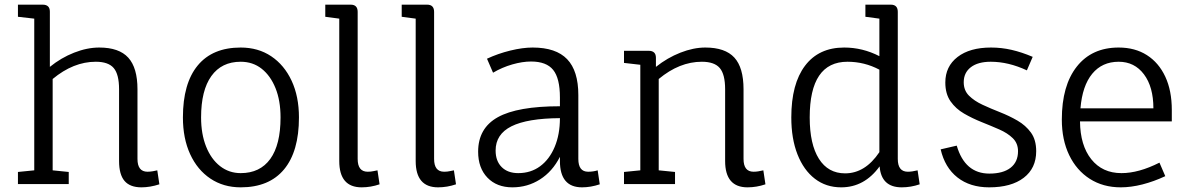

<svg xmlns="http://www.w3.org/2000/svg" viewBox="-20 -790 5106 824"><path d="M587 14Q538 14 514.5 -13.5Q491 -41 491 -99V-407Q491 -471 468 -498Q445 -525 391 -525Q295 -525 206 -451V-59L275 -52V0H57V-52L127 -59V-710L57 -718V-770H163Q194 -770 194 -740V-503Q242 -542 298 -564Q354 -586 406 -586Q491 -586 530.5 -542.5Q570 -499 570 -407V-108Q570 -53 613 -53Q623 -53 635.5 -55Q648 -57 655 -59L664 1Q624 14 587 14Z M1013 14Q939 14 883 -23.5Q827 -61 796 -128.5Q765 -196 765 -286Q765 -432 828.5 -509Q892 -586 1013 -586Q1088 -586 1144 -548.5Q1200 -511 1231.5 -443.5Q1263 -376 1263 -286Q1263 -140 1199 -63Q1135 14 1013 14ZM1013 -47Q1096 -47 1140 -108Q1184 -169 1184 -286Q1184 -358 1162.5 -411.5Q1141 -465 1103 -495Q1065 -525 1013 -525Q931 -525 887 -463.5Q843 -402 843 -286Q843 -215 864.5 -161Q886 -107 924.5 -77Q963 -47 1013 -47Z M1532 14Q1436 14 1436 -99V-710L1376 -718V-770H1485Q1515 -770 1515 -739V-108Q1515 -53 1558 -53Q1572 -53 1582.5 -55.5Q1593 -58 1600 -59L1609 1Q1571 14 1532 14Z M1860 14Q1764 14 1764 -99V-710L1704 -718V-770H1813Q1843 -770 1843 -739V-108Q1843 -53 1886 -53Q1900 -53 1910.5 -55.5Q1921 -58 1928 -59L1937 1Q1899 14 1860 14Z M2179 14Q2112 14 2072 -27.5Q2032 -69 2032 -139Q2032 -240 2116.5 -287Q2201 -334 2383 -334V-372Q2383 -454 2354 -490Q2325 -526 2259 -526Q2222 -526 2178.5 -513.5Q2135 -501 2096 -478L2070 -538Q2117 -560 2170 -573Q2223 -586 2266 -586Q2366 -586 2414 -536Q2462 -486 2462 -382V-108Q2462 -53 2504 -53Q2526 -53 2545 -59L2554 1Q2515 14 2478 14Q2383 14 2383 -99V-117Q2351 -54 2297.5 -20Q2244 14 2179 14ZM2204 -47Q2258 -47 2298 -76.5Q2338 -106 2360.5 -159.5Q2383 -213 2383 -283Q2243 -282 2175 -248Q2107 -214 2107 -144Q2107 -99 2133 -73Q2159 -47 2204 -47Z M3188 14Q3092 14 3092 -99V-407Q3092 -471 3069 -498Q3046 -525 2992 -525Q2896 -525 2807 -451V-59L2877 -52V0H2658V-52L2728 -59V-512L2658 -520V-572H2764Q2795 -572 2795 -542V-503Q2844 -542 2900 -564Q2956 -586 3007 -586Q3092 -586 3131.5 -543Q3171 -500 3171 -407V-108Q3171 -53 3214 -53Q3232 -53 3256 -59L3265 1Q3227 14 3188 14Z M3590 14Q3525 14 3477 -23Q3429 -60 3402.5 -127.5Q3376 -195 3376 -286Q3376 -430 3435 -508Q3494 -586 3603 -586Q3682 -586 3754 -549V-710L3694 -718V-770H3803Q3833 -770 3833 -739V-108Q3833 -53 3876 -53Q3894 -53 3918 -59L3927 1Q3889 14 3850 14Q3762 14 3755 -76Q3690 14 3590 14ZM3607 -46Q3693 -46 3754 -137V-491Q3690 -525 3617 -525Q3455 -525 3455 -286Q3455 -171 3494.5 -108.5Q3534 -46 3607 -46Z M4225 14Q4143 14 4089 -28.5Q4035 -71 4017 -149L4086 -165Q4121 -45 4226 -45Q4285 -45 4317 -70Q4349 -95 4349 -141Q4349 -175 4326.5 -197Q4304 -219 4268.5 -234.5Q4233 -250 4193 -266Q4153 -282 4117.5 -302.5Q4082 -323 4059.5 -355Q4037 -387 4037 -436Q4037 -505 4089.5 -545.5Q4142 -586 4233 -586Q4278 -586 4321.5 -576Q4365 -566 4412 -546L4387 -488Q4308 -525 4232 -525Q4177 -525 4146.5 -501.5Q4116 -478 4116 -437Q4116 -402 4138.5 -379.5Q4161 -357 4196.5 -340.5Q4232 -324 4271.5 -308.5Q4311 -293 4346.5 -272.5Q4382 -252 4404.5 -221Q4427 -190 4427 -141Q4427 -68 4373.5 -27Q4320 14 4225 14Z M4790 14Q4714 14 4657 -22.5Q4600 -59 4568.5 -124.5Q4537 -190 4537 -277Q4537 -423 4601.5 -504.5Q4666 -586 4781 -586Q4851 -586 4902 -553.5Q4953 -521 4981 -461Q5009 -401 5009 -318V-269H4615Q4616 -166 4663.5 -106.5Q4711 -47 4793 -47Q4867 -47 4956 -92L4981 -34Q4932 -11 4883 1.5Q4834 14 4790 14ZM4617 -325H4930Q4930 -417 4889.5 -471Q4849 -525 4781 -525Q4710 -525 4667.5 -473.5Q4625 -422 4617 -325Z"/></svg>

Font: Fauna One
Style: Regular
Weight: 400
Designer: Eduardo Rodriguez Tunni
Foundry: Eduardo Rodriguez Tunni
Version: Version 2.001; ttfautohint (v1.8.4.7-5d5b);gftools[0.9.23]